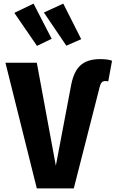

<svg xmlns="http://www.w3.org/2000/svg" viewBox="-20 -1039 640 1059"><path d="M561 -592Q549 -592 542 -585.5Q535 -579 531 -564L387 0H183L10 -693H183L288 -125L373 -573Q388 -648 426 -680.5Q464 -713 532 -713Q575 -713 598 -704L577 -590Q569 -592 561 -592ZM184 -786 59 -968 165 -1019 265 -825ZM346 -787 222 -970 329 -1019 428 -823Z"/></svg>

Font: Fira Mono
Style: Bold
Weight: 700
Monospace: yes
Designer: Carrois Corporate & Edenspiekermann AG
Foundry: Carrois Corporate GbR & Edenspiekermann AG
Version: Version 3.206